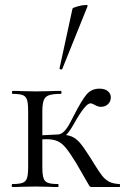

<svg xmlns="http://www.w3.org/2000/svg" viewBox="-20 -751 502 771"><path d="M30 -12Q58 -12 71 -17Q84 -22 88.5 -36Q93 -50 93 -81V-305Q93 -336 88.5 -350Q84 -364 71.5 -369Q59 -374 31 -374Q28 -374 28 -380Q28 -386 31 -386Q55 -386 69 -385L123 -384L181 -385Q197 -386 224 -386Q227 -386 227 -380Q227 -374 224 -374Q192 -374 176.5 -368.5Q161 -363 155.5 -348Q150 -333 150 -303V-81Q150 -51 154.5 -36.5Q159 -22 172 -17Q185 -12 213 -12Q215 -12 215 -6Q215 0 213 0Q188 0 173 -1L123 -2L69 -1Q55 0 30 0Q27 0 27 -6Q27 -12 30 -12ZM286 -96Q261 -137 244.5 -157Q228 -177 210.5 -184.5Q193 -192 166 -192Q149 -192 122 -189L121 -207Q140 -207 172 -209Q202 -211 212 -211Q247 -211 266 -203.5Q285 -196 300.5 -178Q316 -160 344 -116L358 -93Q378 -61 390 -45.5Q402 -30 418 -21.5Q434 -13 460 -12Q462 -12 462 -6Q462 0 460 0H349Q342 0 339.5 -3.5Q337 -7 323.5 -31Q310 -55 286 -96ZM262 -259 275 -284Q307 -347 327 -371Q347 -395 379 -395Q401 -395 413 -385Q425 -375 425 -360Q425 -344 414 -333Q403 -322 385 -322Q374 -322 362 -329Q350 -336 343 -336Q323 -336 277 -254Q261 -225 246 -209.5Q231 -194 212 -194V-211Q237 -211 262 -259ZM226 -472Q223 -472 220.5 -473.5Q218 -475 219 -476L271 -716Q272 -720 292 -725.5Q312 -731 324 -731Q333 -731 332 -727L230 -474Q230 -472 226 -472Z"/></svg>

Font: Cormorant
Style: Regular
Weight: 400
Designer: Christian Thalmann (Catharsis Fonts)
Foundry: Catharsis Fonts
Version: Version 4.000